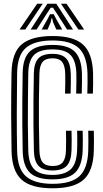

<svg xmlns="http://www.w3.org/2000/svg" viewBox="-20 -1004 557 1034"><path d="M263.2 10Q147.2 10 95.9 -36.8Q44.5 -83.5 42.2 -191Q40.5 -280.8 40.1 -383.1Q39.8 -485.5 42 -611Q44 -721.2 97.4 -765.6Q150.8 -810 263.2 -810Q377.2 -810 427.6 -763.5Q478 -717 481.2 -610Q482 -585.2 481.5 -555Q481 -524.8 480.2 -500H450.2Q451 -524.8 451.5 -555Q452 -585.2 451.2 -609Q448.2 -704 404.5 -745Q360.8 -786 263.2 -786Q166 -786 119.8 -746.6Q73.5 -707.2 72.2 -610Q70.5 -495.8 70.4 -391.4Q70.2 -287 72.2 -192Q74.2 -93.5 120.6 -53.8Q167 -14 263.2 -14Q363.2 -14 407.8 -55.2Q452.2 -96.5 455.2 -192Q456 -215.2 456 -246Q456 -276.8 455.2 -300H485.2Q486 -276 486 -245.5Q486 -215 485.2 -191Q482.2 -83.5 430.8 -36.8Q379.2 10 263.2 10ZM263.2 -38Q178.5 -38 141.2 -73.8Q104 -109.5 102.2 -192Q100.8 -266.2 100.2 -331.2Q99.8 -396.2 100.2 -463.2Q100.8 -530.2 102 -610Q103.2 -692.5 141.1 -727.2Q179 -762 263.2 -762Q346.8 -762 382.8 -725.8Q418.8 -689.5 421.2 -608Q421.8 -588.2 421.5 -563.9Q421.2 -539.5 420.2 -500H390.2Q391.2 -542.8 391.5 -565.8Q391.8 -588.8 391.2 -607.5Q389.5 -674.5 361.2 -706.2Q333 -738 263.2 -738Q192.2 -738 162.8 -707.4Q133.2 -676.8 132.2 -609Q131.2 -529 130.5 -464.1Q129.8 -399.2 130 -335.1Q130.2 -271 132.2 -193Q134 -124 163.8 -93Q193.5 -62 263.2 -62Q326.2 -62 359.1 -90.6Q392 -119.2 395.2 -194Q395.8 -205.5 396 -225.4Q396.2 -245.2 396.1 -265.9Q396 -286.5 395.2 -300H425.2Q425.8 -281.2 426 -249.2Q426.2 -217.2 425.2 -193Q422 -110 384.2 -74Q346.5 -38 263.2 -38ZM263.2 -86Q210.5 -86 187.1 -111.2Q163.8 -136.5 162.5 -193Q160.8 -265.2 160.2 -330.4Q159.8 -395.5 160.2 -463Q160.8 -530.5 162.2 -609Q163.5 -664.2 186.2 -689.1Q209 -714 263.2 -714Q313.5 -714 336.5 -689.1Q359.5 -664.2 361.2 -606Q362 -584.2 361.5 -554.1Q361 -524 360.2 -500H330.2Q331.2 -529.8 331.5 -556.9Q331.8 -584 331.2 -606Q330.2 -650.2 314.8 -670.1Q299.2 -690 263.2 -690Q226.2 -690 209.9 -671Q193.5 -652 192.2 -608Q190.2 -533.5 189.6 -466.9Q189 -400.2 189.6 -333.9Q190.2 -267.5 192.2 -194Q193.5 -149 209.9 -129.5Q226.2 -110 263.2 -110Q302.8 -110 318.5 -130.9Q334.2 -151.8 335.2 -195Q336 -217.5 336 -247.9Q336 -278.2 335.2 -300H365.2Q366 -278.2 366 -247.5Q366 -216.8 365.2 -195Q363.5 -137.8 340.2 -111.9Q317 -86 263.2 -86ZM85.2 -845 180.2 -984H210.2L116.2 -845ZM145.2 -845 235.2 -984H283.2L373.2 -845H341.2L289.5 -926L265.2 -962.5H253.2L229 -925.8L177.2 -845ZM402.2 -845 308.2 -984H338.2L433.2 -845ZM204.2 -845 235.8 -900.8 249.2 -927.5H269.2L283 -900.8L315.2 -845H283.2L265.8 -884.5L261.2 -905.2H257.2L253 -884.5L236.2 -845Z"/></svg>

Font: Big Shoulders Inline Text Black
Style: Regular
Weight: 900
Designer: Patric King
Foundry: XO Type Co
Version: Version 1.000